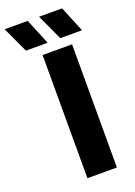

<svg xmlns="http://www.w3.org/2000/svg" viewBox="-272 -1017 760 1084"><g transform="rotate(-20 108.0 -475.0)"><path d="M56 0V-740H233V0ZM182.5 -795.5 111 -950H249.5L313 -795.5ZM-24 -795.5 -95.5 -950H43L106.5 -795.5Z"/></g></svg>

Font: Encode Sans Semi Condensed ExtraBold
Style: Regular
Weight: 800
Width: 4
Designer: Multiple Designers
Foundry: Impallari Type
Version: Version 3.000; ttfautohint (v1.8.3) -l 8 -r 50 -G 200 -x 14 